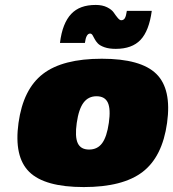

<svg xmlns="http://www.w3.org/2000/svg" viewBox="-20 -748 701 778"><path d="M154 -448.5Q234 -510 392.5 -510Q551 -510 613.5 -448.5Q676 -387 657 -250Q638 -113 558 -51.5Q478 10 319.5 10Q161 10 98.5 -51.5Q36 -113 55 -250Q74 -387 154 -448.5ZM291 -250Q283 -194 295 -168Q307 -142 341 -142Q375 -142 394 -168Q413 -194 421 -250Q429 -306 417 -332Q405 -358 371 -358Q338 -358 318.5 -332Q299 -306 291 -250ZM223 -574Q228 -615 239.5 -644Q251 -673 268.5 -691.5Q286 -710 310.5 -719Q335 -728 368 -728Q395 -728 414 -718.5Q433 -709 441 -697Q449 -685 457 -675.5Q465 -666 471 -666Q481 -666 486 -674.5Q491 -683 494 -704H595Q584 -623 549.5 -586.5Q515 -550 449 -550Q422 -550 403.5 -556.5Q385 -563 376.5 -572Q368 -581 363.5 -590Q359 -599 355 -605.5Q351 -612 345 -612Q329 -612 324 -574Z"/></svg>

Font: Fivo Sans Modern ExtBlk
Style: Regular
Weight: 900
Designer: Alexander Slobzheninov
Foundry: Alexander Slobzheninov
Version: 1.0